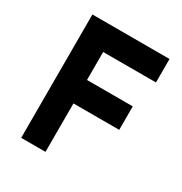

<svg xmlns="http://www.w3.org/2000/svg" viewBox="-171 -864 942 992"><g transform="rotate(30 300.0 -368.0)"><path d="M95 -736H555V-596H240V-429H513V-289H240V0H95Z"/></g></svg>

Font: Reem Kufi
Style: Regular
Weight: 400
Designer: Khaled Hosny
Version: Version 1.6